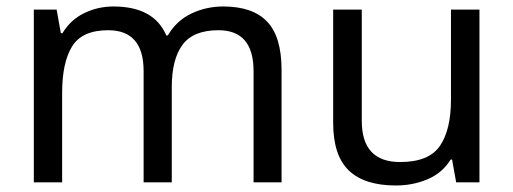

<svg xmlns="http://www.w3.org/2000/svg" viewBox="-20 -566 1593 596"><path d="M672.9 -545.9Q764.2 -545.9 809.1 -499Q854 -452.1 854 -349.1V0H767.1V-345.2Q767.1 -472.2 658.2 -472.2Q580.1 -472.2 546.6 -427Q513.2 -381.8 513.2 -295.9V0H425.8V-345.2Q425.8 -472.2 315.9 -472.2Q234.9 -472.2 203.9 -422.1Q172.9 -372.1 172.9 -277.8V0H85V-536.1H155.8L168.9 -462.9H173.8Q199.2 -504.9 241.7 -525.4Q284.2 -545.9 332 -545.9Q458 -545.9 496.1 -456.1H501Q527.8 -502 574 -523.9Q620.1 -545.9 672.9 -545.9Z M1468.3 -536.1V0H1396L1383.3 -70.8H1378.9Q1353 -28.8 1307.1 -9.5Q1261.2 9.8 1209 9.8Q1111.8 9.8 1063 -36.6Q1014.2 -83 1014.2 -185.1V-536.1H1103V-190.9Q1103 -63 1222.2 -63Q1311 -63 1345.5 -113Q1379.9 -163.1 1379.9 -256.8V-536.1Z"/></svg>

Font: Defago Noto Sans
Style: Regular
Weight: 400
Designer: John M. Durdin
Foundry: Lao IT Dev Co., Ltd.
Version: Version 1.000 2007 initial release